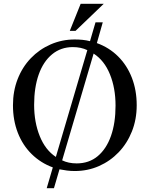

<svg xmlns="http://www.w3.org/2000/svg" viewBox="-20 -887 785 1007"><path d="M225 100 257 -9Q194 -32 146.5 -78.5Q99 -125 73.5 -190.5Q48 -256 48 -335Q48 -409 72.5 -472Q97 -535 141.5 -581.5Q186 -628 245.5 -654Q305 -680 372 -680Q393 -680 413 -678Q433 -676 452 -671L481 -770H519L488 -661Q552 -638 599 -591.5Q646 -545 671.5 -479.5Q697 -414 697 -335Q697 -261 672 -198Q647 -135 602.5 -88.5Q558 -42 499 -16Q440 10 372 10Q351 10 331.5 7.5Q312 5 292 1L263 100ZM273 -64 438 -624Q405 -640 362 -640Q299 -640 253 -602Q207 -564 183 -496Q159 -428 159 -337Q159 -246 188.5 -173Q218 -100 273 -64ZM382 -30Q447 -30 492.5 -68Q538 -106 562 -174Q586 -242 586 -333Q586 -425 556.5 -497.5Q527 -570 471 -606L306 -46Q339 -30 382 -30ZM524 -867 376 -725H346L403 -867Z"/></svg>

Font: Brygada 1918 Medium
Style: Regular
Weight: 500
Designer: Mateusz Machalski | Borys Kosmynka | Przemek Hoffer
Foundry: NIEPODLEGLA 2018
Version: Version 3.006